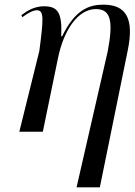

<svg xmlns="http://www.w3.org/2000/svg" viewBox="-20 -566 580 825"><path d="M309 239H409L529 -350C557 -487 522 -546 424 -546C363 -546 302 -524 247 -410H243C248 -514 227 -539 169 -539C128 -539 97 -520 72 -501L76 -492C98 -509 122 -522 138 -522C170 -522 167 -486 149 -347L63 0H164L230 -320C254 -435 314 -527 392 -527C457 -527 467 -474 443 -346Z"/></svg>

Font: Noto Serif Display SemiCondensed
Style: Italic
Weight: 400
Width: 4
Italic angle: -12°
Designer: Monotype Design Team
Foundry: Monotype Imaging Inc.
Version: Version 2.009